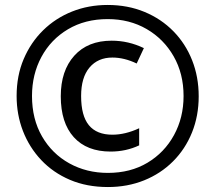

<svg xmlns="http://www.w3.org/2000/svg" viewBox="-20 -744 869 774"><path d="M415 10Q330 10 262 -19Q194 -48 146 -99Q98 -150 72.5 -216Q47 -282 47 -357Q47 -439 75.5 -506Q104 -573 154 -622Q204 -671 270.5 -697.5Q337 -724 414 -724Q495 -724 562.5 -696Q630 -668 679 -618Q728 -568 754.5 -501Q781 -434 781 -356Q781 -277 754 -210Q727 -143 677.5 -93.5Q628 -44 561 -17Q494 10 415 10ZM415 -47Q506 -47 574.5 -88Q643 -129 681.5 -199.5Q720 -270 720 -357Q720 -447 680 -517Q640 -587 571 -627Q502 -667 414 -667Q323 -667 254 -626Q185 -585 147 -514.5Q109 -444 109 -357Q109 -264 149.5 -194Q190 -124 259.5 -85.5Q329 -47 415 -47ZM426 -133Q330 -133 277.5 -191Q225 -249 225 -356Q225 -459 279.5 -519.5Q334 -580 430 -580Q498 -580 560 -550L531 -488Q481 -512 433 -512Q375 -512 341 -472Q307 -432 307 -357Q307 -277 338.5 -239Q370 -201 433 -201Q485 -201 541 -227V-158Q488 -133 426 -133Z"/></svg>

Font: Noto Sans Khmer UI ExtraCondensed Medium
Style: Regular
Weight: 500
Width: 2
Designer: Danh Hong and the Monotype Design Team
Foundry: Monotype Imaging Inc.
Version: Version 2.002; ttfautohint (v1.8.4.7-5d5b)